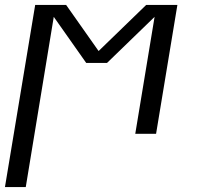

<svg xmlns="http://www.w3.org/2000/svg" viewBox="-24 -540 794 775"><path d="M-4 215 118 -520H243L374 -334L566 -520H692L606 0H522L600 -472L408 -286H324L193 -472L80 215Z"/></svg>

Font: Zed Sans Extended
Style: Italic
Weight: 400
Width: 7
Italic angle: -9°
Designer: Belleve Invis
Foundry: Belleve Invis
Version: Version 1.0.0; ttfautohint (v1.8.4)